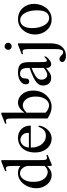

<svg xmlns="http://www.w3.org/2000/svg" viewBox="860 -1594 952 2711"><g transform="rotate(-90 1335.5 -239.0)"><path d="M504.9 -41.5 369.6 14.6H347.7V-49.8Q317.4 -18.6 286.6 -2Q255.9 14.6 216.8 14.6Q167.5 14.6 125.5 -13.9Q83.5 -42.5 58.1 -92.3Q32.7 -142.1 32.7 -205.1Q32.7 -248.5 47.1 -293.7Q61.5 -338.9 89.4 -376.7Q117.2 -414.6 157.7 -437.7Q198.2 -460.9 250 -460.9Q310.1 -460.9 347.7 -423.3V-506.3Q347.7 -556.2 345.9 -579.1Q344.2 -602.1 341.1 -610.6Q337.9 -619.1 332.5 -625Q324.2 -633.3 311.5 -631.8Q298.8 -630.4 279.8 -624L272.5 -641.1L407.2 -695.3H429.7V-177.2Q429.7 -129.9 430.4 -105.7Q431.2 -81.5 434.3 -71.5Q437.5 -61.5 444.8 -56.6Q459.5 -43.9 498.5 -58.6ZM347.7 -85V-315.9Q347.7 -340.3 335.2 -366.7Q322.8 -393.1 299.6 -411.9Q276.4 -430.7 244.1 -431.2Q211.4 -432.6 183.8 -409.9Q156.2 -387.2 139.6 -344.7Q123 -302.2 123 -244.1Q123 -171.9 144.3 -127.2Q165.5 -82.5 197.5 -62Q229.5 -41.5 261.2 -40.5Q304.7 -40.5 347.7 -85Z M901.4 -173.3 917 -163.6Q911.1 -119.6 887 -78.9Q862.8 -38.1 823.5 -11.7Q784.2 14.6 732.9 14.6Q680.2 14.6 635.7 -13.9Q591.3 -42.5 564.5 -95Q537.6 -147.5 537.6 -218.8Q537.6 -294.9 564.2 -349.1Q590.8 -403.3 637.7 -432.1Q684.6 -460.9 745.1 -460.9Q819.3 -460.9 868.2 -412.6Q917 -364.3 917 -279.8H606.9Q606.9 -212.9 629.4 -165.3Q651.9 -117.7 689.2 -92.5Q726.6 -67.4 770 -66.4Q813.5 -65.4 846.2 -88.4Q878.9 -111.3 901.4 -173.3ZM606.9 -306.6H814.9Q814.9 -356 797.4 -381.8Q779.8 -407.7 756.8 -417.2Q733.9 -426.8 717.8 -426.8Q678.7 -426.8 645.8 -396Q612.8 -365.2 606.9 -306.6Z M1411.6 -242.2Q1411.6 -168 1379.6 -109.9Q1347.7 -51.8 1294.9 -18.6Q1242.2 14.6 1180.7 14.6Q1103.5 14.6 1018.1 -43.5V-506.3Q1018.1 -556.6 1016.6 -580.1Q1015.1 -603.5 1011.7 -612.1Q1008.3 -620.6 1002.4 -625Q994.6 -631.8 983.2 -631.6Q971.7 -631.3 948.7 -624L941.9 -641.1L1077.1 -695.3H1100.1V-370.1Q1164.6 -460.4 1240.7 -460.4Q1286.1 -460.4 1325.2 -434.1Q1364.3 -407.7 1387.9 -358.9Q1411.6 -310.1 1411.6 -242.2ZM1327.1 -213.9Q1327.1 -297.9 1289.6 -345.2Q1252 -392.6 1201.2 -392.6Q1182.6 -392.6 1160.2 -383.3Q1137.7 -374 1100.1 -340.3V-71.3Q1149.4 -22 1205.6 -22Q1234.9 -22 1262.9 -43.5Q1291 -64.9 1309.1 -107.7Q1327.1 -150.4 1327.1 -213.9Z M1891.1 -92.8V-64.5Q1835.9 8.3 1783.7 8.3Q1762.2 8.3 1746.8 -6.8Q1731.4 -22 1731.4 -64.5Q1692.4 -33.7 1669.9 -18.1Q1647.5 -2.4 1630.4 2.9Q1613.3 8.3 1589.4 8.3Q1541.5 8.3 1512.2 -22.9Q1482.9 -54.2 1482.9 -106Q1482.9 -130.9 1492.2 -153.3Q1501.5 -175.8 1527.3 -198.2Q1553.2 -220.7 1602.5 -244.9Q1651.9 -269 1731.4 -296.4V-314.9Q1731.4 -379.9 1711.2 -405.5Q1690.9 -431.2 1647.9 -431.2Q1617.7 -431.2 1600.1 -411.9Q1582.5 -392.6 1581.5 -347.7Q1582.5 -326.2 1571 -314Q1559.6 -301.8 1541 -301.8Q1500 -301.8 1500 -348.1Q1500 -383.3 1523.2 -408.4Q1546.4 -433.6 1583.7 -447Q1621.1 -460.4 1663.6 -460.4Q1728.5 -460.4 1760.5 -441.9Q1792.5 -423.3 1803 -389.2Q1813.5 -355 1813.5 -307.6V-155.8Q1813.5 -124 1814.7 -104Q1815.9 -84 1816.4 -77.1Q1819.8 -53.2 1837.4 -53.2Q1847.7 -53.2 1855.5 -59.6Q1863.3 -65.9 1891.1 -92.8ZM1731.4 -96.2V-268.1Q1656.2 -238.8 1620.8 -215.3Q1585.4 -191.9 1575.4 -171.1Q1565.4 -150.4 1565.4 -128.9Q1565.4 -94.7 1585.2 -71Q1605 -47.4 1633.3 -47.4Q1652.3 -45.9 1676.5 -58.6Q1700.7 -71.3 1731.4 -96.2Z M1902.3 216.8Q1856.4 216.8 1835.4 199.7Q1814.5 182.6 1814.5 167.5Q1814.5 149.4 1826.4 137.2Q1838.4 125 1855 125Q1878.4 125 1893.3 137.9Q1908.2 150.9 1921.1 164.1Q1934.1 177.2 1952.1 177.2Q1975.6 177.2 1985.1 157Q1994.6 136.7 1996.1 106.4Q1997.6 76.2 1997.6 45.9V-272.5Q1997.6 -336.4 1994.4 -360.4Q1991.2 -384.3 1983.9 -389.6Q1973.6 -397 1961.4 -396.7Q1949.2 -396.5 1928.2 -389.2L1922.9 -406.7L2058.6 -460.4H2079.1V-9.8Q2079.1 106.9 2029.1 161.9Q1979 216.8 1902.3 216.8ZM2036.6 -549.8Q2015.1 -549.8 2001 -563.7Q1986.8 -577.6 1986.8 -599.6Q1986.8 -620.6 2002 -635.3Q2017.1 -649.9 2036.6 -649.9Q2055.2 -649.9 2071 -635.3Q2086.9 -620.6 2086.9 -599.6Q2086.9 -580.1 2073 -564.9Q2059.1 -549.8 2036.6 -549.8Z M2415.5 14.6Q2352.5 14.6 2304.7 -18.1Q2256.8 -50.8 2230.2 -104.2Q2203.6 -157.7 2203.6 -219.7Q2203.6 -280.3 2229.7 -335.2Q2255.9 -390.1 2304.4 -425.3Q2353 -460.4 2419.9 -460.4Q2484.9 -460.4 2533.2 -430.2Q2581.5 -399.9 2608.6 -348.1Q2635.7 -296.4 2635.7 -231.9Q2635.7 -189 2622.1 -145.3Q2608.4 -101.6 2581.1 -65.4Q2553.7 -29.3 2512.2 -7.3Q2470.7 14.6 2415.5 14.6ZM2435.5 -21Q2484.9 -21 2514.6 -59.8Q2544.4 -98.6 2544.4 -194.3Q2544.4 -260.7 2527.3 -314Q2510.3 -367.2 2479 -398.4Q2447.8 -429.7 2404.8 -429.7Q2379.4 -429.7 2353.8 -414.3Q2328.1 -398.9 2311 -361.8Q2293.9 -324.7 2293.9 -259.8Q2293.9 -195.8 2311.5 -141.4Q2329.1 -86.9 2361.1 -54Q2393.1 -21 2435.5 -21Z"/></g></svg>

Font: Awami Nastaliq
Style: Regular
Weight: 400
Designer: Peter Martin, SIL International
Foundry: SIL International
Version: Version 3.100